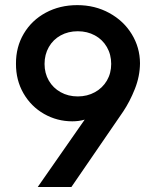

<svg xmlns="http://www.w3.org/2000/svg" viewBox="-20 -748 623 768"><path d="M540 -495.1Q539.6 -442.9 519.5 -392.3Q499.5 -341.8 472.7 -301.8L265.6 0H130.9L318.8 -269.5Q295.9 -262.7 269.5 -262.7Q208.5 -262.7 156.5 -292.2Q104.5 -321.8 74 -374.5Q43.5 -427.2 43.9 -493.2Q43.5 -560.1 75.2 -613.5Q106.9 -667 163.1 -697.3Q219.2 -727.5 289.1 -727.5Q359.9 -727.5 417.2 -696Q474.6 -664.6 507.1 -611.3Q539.6 -558.1 540 -495.1ZM158.2 -492.2Q158.2 -455.1 175.3 -425.5Q192.4 -396 222.7 -379.2Q252.9 -362.3 291 -362.3Q329.1 -362.3 359.6 -379.2Q390.1 -396 407.5 -425.5Q424.8 -455.1 424.8 -492.2Q424.8 -529.8 407.5 -559.8Q390.1 -589.8 359.6 -606.4Q329.1 -623 291 -623Q252.9 -623 222.7 -606.4Q192.4 -589.8 175.3 -559.8Q158.2 -529.8 158.2 -492.2Z"/></svg>

Font: Reddit Sans Fudge SemiBold
Style: Regular
Weight: 600
Designer: Stephen Hutchings
Foundry: Reddit
Version: Version 1.011